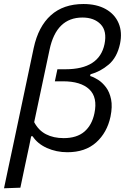

<svg xmlns="http://www.w3.org/2000/svg" viewBox="-28 -766 646 980"><path d="M-7.5 195Q4 140 15.2 87.2Q26.5 34.5 39.5 -26.5L144 -521Q167.5 -630.5 231.5 -688Q295.5 -745.5 398 -745.5Q465.5 -745.5 511.8 -719.5Q558 -693.5 577.5 -647.5Q597 -601.5 584.5 -542Q569.5 -472.5 526.5 -436.2Q483.5 -400 434 -387L432 -378Q450 -373 472.2 -359Q494.5 -345 513 -320.5Q531.5 -296 539 -259Q546.5 -222 536 -170.5Q518.5 -89 462.8 -39Q407 11 316 11Q260 11 211.8 -10.5Q163.5 -32 138.5 -70.5H131L121.5 -23Q109 35 98.2 86Q87.5 137 76 192ZM297 -61Q364 -61 402.8 -94.2Q441.5 -127.5 454 -188Q471 -269 427.8 -310Q384.5 -351 293.5 -351H252L265 -412.5H306Q479 -412.5 505.5 -541Q519 -607.5 485.8 -642Q452.5 -676.5 393 -676.5Q259.5 -676.5 225 -512.5L146.5 -142.5Q168.5 -100.5 206.8 -80.8Q245 -61 297 -61Z"/></svg>

Font: Commissioner
Style: Italic
Weight: 400
Italic angle: -12°
Designer: Kostas Bartsokas
Foundry: Kostas Bartsokas
Version: Version 1.000; ttfautohint (v1.8.3)